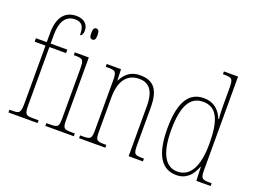

<svg xmlns="http://www.w3.org/2000/svg" viewBox="-114 -1031 1730 1300"><g transform="rotate(20 751.0 -381.0)"><path d="M30 0H240V-20H198C145 -20 139 -28 139 -102V-511H259V-536H139V-600C139 -686 168 -747 240 -747C294 -747 306 -713 306 -658C317 -658 327 -673 327 -697C327 -744 293 -772 241 -772C158 -772 111 -715 111 -601V-536H33V-511H111V-102C111 -28 104 -20 51 -20H30Z M395 -658C409 -658 418 -666 418 -698C418 -729 409 -738 395 -738C381 -738 373 -729 373 -698C373 -666 381 -658 395 -658ZM296 0H501V-20H483C419 -20 414 -25 414 -95V-536H313V-516H322C381 -516 386 -509 386 -437V-95C386 -25 381 -20 316 -20H296Z M539 0H728V-20H719C655 -20 650 -25 650 -95V-333C650 -454 699 -517 786 -517C866 -517 896 -456 896 -364V0H999V-20H992C930 -20 924 -25 924 -95V-361C924 -485 883 -542 784 -542C718 -542 681 -512 651 -456H649L646 -536H543V-516H555C615 -516 622 -511 622 -441V-95C622 -25 616 -20 552 -20H539Z M1242 10C1312 10 1353 -34 1378 -100H1380L1384 0H1487V-20H1476C1416 -20 1408 -26 1408 -88V-760H1306V-740H1317C1374 -740 1380 -735 1380 -658V-544C1380 -511 1381 -477 1385 -444H1381C1356 -504 1314 -544 1242 -544C1140 -544 1078 -466 1078 -267C1078 -68 1141 10 1242 10ZM1241 -15C1158 -14 1106 -92 1106 -265C1106 -444 1155 -519 1245 -519C1347 -519 1381 -430 1381 -265C1381 -106 1334 -15 1241 -15Z"/></g></svg>

Font: Noto Serif Hebrew Condensed Thin
Style: Regular
Weight: 100
Width: 3
Designer: Monotype Design Team
Foundry: Monotype Imaging Inc.
Version: Version 2.004